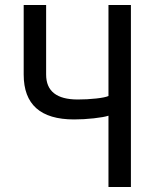

<svg xmlns="http://www.w3.org/2000/svg" viewBox="-20 -750 640 770"><path d="M415 0V-286Q397 -280 356.5 -275.5Q316 -271 277 -271Q75 -271 75 -451V-730H165V-451Q165 -351 292 -351Q330 -351 366 -355Q402 -359 415 -365V-730H505V0Z"/></svg>

Font: JetBrainsMono NF
Style: Regular
Weight: 400
Designer: Philipp Nurullin, Konstantin Bulenkov
Foundry: JetBrains
Version: Version 2.251; ttfautohint (v1.8.3);Nerd Fonts 2.2.2